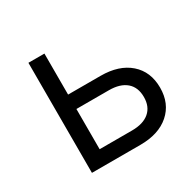

<svg xmlns="http://www.w3.org/2000/svg" viewBox="-125 -690 849 831"><g transform="rotate(-30 300.0 -275.0)"><path d="M110 0V-550H190V-345H352Q444 -345 497 -298.5Q550 -252 550 -172Q550 -93 497 -46.5Q444 0 352 0ZM190 -72H352Q408 -72 438.5 -98Q469 -124 469 -172Q469 -221 438.5 -247Q408 -273 352 -273H190Z"/></g></svg>

Font: JetBrains Mono NL Light
Style: Regular
Weight: 300
Monospace: yes
Designer: Philipp Nurullin, Konstantin Bulenkov
Foundry: JetBrains
Version: Version 2.305; ttfautohint (v1.8.4.7-5d5b)